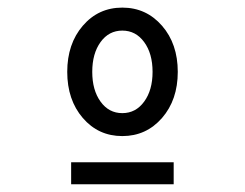

<svg xmlns="http://www.w3.org/2000/svg" viewBox="-20 -724 640 502"><path d="M403.6 -415.5Q362.3 -368.2 299.8 -368.2Q237.3 -368.2 196.5 -415.5Q155.8 -462.9 155.8 -536.1Q155.8 -609.4 196.5 -656.7Q237.3 -704.1 299.8 -704.1Q362.3 -704.1 403.6 -656.7Q444.8 -609.4 444.8 -536.1Q444.8 -462.9 403.6 -415.5ZM242.9 -458.3Q264.6 -428.2 299.8 -428.2Q335 -428.2 356.9 -458.3Q378.9 -488.3 378.9 -536.1Q378.9 -584 356.9 -614Q335 -644 299.8 -644Q264.6 -644 242.9 -614Q221.2 -584 221.2 -536.1Q221.2 -488.3 242.9 -458.3ZM166 -242.2V-299.8H434.1V-242.2Z"/></svg>

Font: CommitMono
Style: Regular
Weight: 400
Monospace: yes
Designer: Eigil Nikolajsen
Foundry: Eigil Nikolajsen
Version: Version 1.143